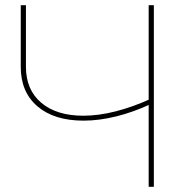

<svg xmlns="http://www.w3.org/2000/svg" viewBox="-20 -720 750 740"><path d="M302 -255Q189 -255 124.5 -310Q60 -365 60 -462V-700H80V-462Q80 -374 139 -324Q198 -274 301 -274Q360 -274 426.5 -291Q493 -308 563 -340L561 -319Q495 -288 428.5 -271.5Q362 -255 302 -255ZM553 0V-700H573V0Z"/></svg>

Font: Montserrat Alternates Thin
Style: Regular
Weight: 100
Designer: Julieta Ulanovsky
Foundry: Julieta Ulanovsky
Version: Version 9.000